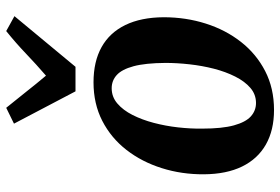

<svg xmlns="http://www.w3.org/2000/svg" viewBox="-162 -727 902 618"><g transform="rotate(-90 289.0 -418.0)"><path d="M333 -568Q400 -568 446.5 -542Q493 -516 517.5 -465.5Q542 -415 542.5 -342.5Q542.5 -271 522.2 -207Q502 -143 463.2 -93.5Q424.5 -44 369.2 -15.5Q314 13 244 13Q179 13 132.8 -13.2Q86.5 -39.5 62 -89.8Q37.5 -140 37 -212.5Q36.5 -284 56.8 -348.2Q77 -412.5 115.5 -462Q154 -511.5 209 -539.8Q264 -568 333 -568ZM314 -509.5Q286 -509.5 264.8 -491.2Q243.5 -473 228 -442.5Q212.5 -412 202.5 -374Q192.5 -336 188 -295.8Q183.5 -255.5 184 -218.5Q184 -154 194.5 -116Q205 -78 223.5 -61.5Q242 -45 266.5 -45Q294 -45 315 -63Q336 -81 351.5 -111.8Q367 -142.5 376.8 -180.5Q386.5 -218.5 391 -259Q395.5 -299.5 395.5 -336.5Q395 -401.5 384.8 -439.2Q374.5 -477 356.5 -493.2Q338.5 -509.5 314 -509.5ZM304 -626 200 -824 251 -849Q276.5 -818 302 -785.5Q327.5 -753 354.5 -721Q391.5 -753 425.5 -785.5Q459.5 -818 498 -849L546 -822.5L383 -626Z"/></g></svg>

Font: Merriweather 20pt
Style: Bold Italic
Weight: 700
Italic angle: -7.8°
Version: Version 2.101